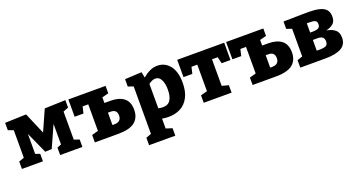

<svg xmlns="http://www.w3.org/2000/svg" viewBox="-45 -1203 3890 2085"><g transform="rotate(-20 1900.5 -160.5)"><path d="M268 -86V0H25V-86L86 -107V-426L25 -448V-533L270 -541L376 -293L483 -533L724 -541V-455L663 -431V-107L724 -86V0H467V-86L515 -105V-342L403 -92L327 -89L216 -335V-105Z M868 0V-86L942 -106V-413H877L859 -337H757V-537H1187V-451L1112 -432V-367H1182Q1281 -367 1336 -323.5Q1391 -280 1391 -188Q1391 -97 1331 -48.5Q1271 0 1138 0ZM1144 -255H1112V-112H1134Q1215 -112 1215 -185Q1215 -255 1144 -255Z M1411 230V144L1472 121V-427L1411 -448V-533L1605 -543L1618 -477Q1661 -513 1702 -532Q1743 -551 1789 -551Q1875 -551 1930.5 -482Q1986 -413 1986 -284Q1986 -185 1952 -118.5Q1918 -52 1857.5 -19Q1797 14 1717 14Q1681 14 1642 7V121L1714 144V230ZM1694 -106Q1756 -106 1782.5 -149.5Q1809 -193 1809 -267Q1809 -339 1786.5 -383Q1764 -427 1721 -427Q1685 -427 1642 -394V-112Q1671 -106 1694 -106Z M2126 0V-86L2202 -106V-413H2135L2117 -337H2015V-537H2558V-337H2456L2438 -413H2372V-106L2448 -86V0Z M2691 0V-86L2765 -106V-413H2700L2682 -337H2580V-537H3010V-451L2935 -432V-367H3005Q3104 -367 3159 -323.5Q3214 -280 3214 -188Q3214 -97 3154 -48.5Q3094 0 2961 0ZM2967 -255H2935V-112H2957Q3038 -112 3038 -185Q3038 -255 2967 -255Z M3473 -537H3539Q3605 -537 3654.5 -525.5Q3704 -514 3731.5 -485Q3759 -456 3759 -403Q3759 -348 3728.5 -321.5Q3698 -295 3645 -283Q3703 -274 3741.5 -244.5Q3780 -215 3780 -151Q3780 -71 3715.5 -35.5Q3651 0 3531 0H3242V-86L3303 -107V-427L3242 -448V-533ZM3505 -428H3473V-321H3495Q3545 -321 3567 -332.5Q3589 -344 3589 -377Q3589 -409 3568.5 -418.5Q3548 -428 3505 -428ZM3509 -112Q3557 -112 3580 -124Q3603 -136 3603 -173Q3603 -205 3585 -220.5Q3567 -236 3529 -236H3473V-112Z"/></g></svg>

Font: Bitter ExtraBold
Style: Regular
Weight: 800
Designer: Sol Matas, and Bitter project Authors
Foundry: Sol Matas
Version: Version 2.001